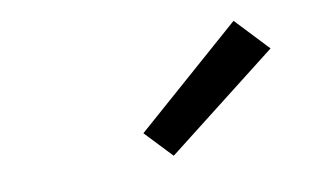

<svg xmlns="http://www.w3.org/2000/svg" viewBox="-41 -886 682 406"><g transform="rotate(-10 300.0 -683.5)"><path d="M304 -554 249 -612 478 -813 545 -742Z"/></g></svg>

Font: Iosevka Slab MdExObl
Style: Regular
Weight: 500
Width: 7
Italic angle: -9°
Monospace: yes
Designer: Belleve Invis
Foundry: Belleve Invis
Version: Version 11.1.1; ttfautohint (v1.8.3)